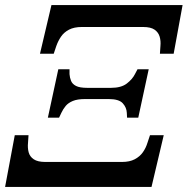

<svg xmlns="http://www.w3.org/2000/svg" viewBox="-33 -734 737 754"><path d="M-13 0 25 -203H79L77 -173Q75 -153 79.5 -136Q84 -119 99.5 -108.5Q115 -98 145 -98H446Q476 -98 496 -108.5Q516 -119 528 -136Q540 -153 546 -173L556 -203H610L562 0ZM155 -272 196 -462H240V-443Q241 -429 246 -416.5Q251 -404 265.5 -396.5Q280 -389 310 -389H403Q443 -389 465 -406Q487 -423 497 -443L507 -462H551L510 -272H466L465 -291Q464 -312 449 -328.5Q434 -345 394 -345H301Q271 -345 253 -337.5Q235 -330 225 -318Q215 -306 208 -291L199 -272ZM124 -523 169 -714H684L649 -523H595L597 -553Q599 -573 594 -590Q589 -607 574 -617.5Q559 -628 529 -628H288Q258 -628 238 -617.5Q218 -607 206.5 -590Q195 -573 188 -553L178 -523Z"/></svg>

Font: ET Text
Style: Italic
Weight: 470
Italic angle: -12°
Designer: Monotype Design Team
Foundry: Monotype Imaging Inc.
Version: Version 2.009